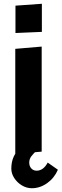

<svg xmlns="http://www.w3.org/2000/svg" viewBox="-20 -810 327 1018"><path d="M62 -635V-780L202 -790V-641ZM61 6V-551L201 -563V-6ZM135 52Q135 71 146 83Q157 95 174 95Q210 95 233 52L287 90Q268 134 230 161Q192 188 149 188Q121 188 96 173Q71 158 55.5 134Q40 110 40 84Q40 10 95 -31L180 -17Q158 3 146.5 18Q135 33 135 52Z"/></svg>

Font: Francois One
Style: Regular
Weight: 400
Designer: Vernon Adams
Foundry: Vernon Adams
Version: Version 2.000